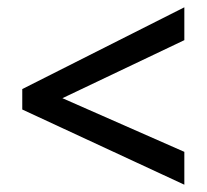

<svg xmlns="http://www.w3.org/2000/svg" viewBox="-20 -623 567 526"><path d="M485 -117V-207L151 -354L485 -513V-603L41 -379V-323Z"/></svg>

Font: Noto Sans Bengali SemiCondensed Medium
Style: Regular
Weight: 500
Width: 4
Designer: Joana Ranito - Universal Thirst; Jelle Bosma - Monotype Design Team
Foundry: Universal Thirst ehf.
Version: Version 3.000